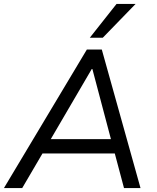

<svg xmlns="http://www.w3.org/2000/svg" viewBox="-33 -957 800 977"><path d="M-13 0 409 -705H485L682 0H598L545 -199L579 -176H152L196 -198L80 0ZM434 -606 216 -233 194 -249H561L536 -232L437 -606ZM424 -765 560 -937H657L490 -765Z"/></svg>

Font: Nunito Sans 10pt
Style: Italic
Weight: 400
Italic angle: -9°
Designer: Vernon Adams
Foundry: Vernon Adams
Version: Version 3.101;gftools[0.9.27]